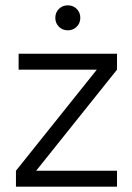

<svg xmlns="http://www.w3.org/2000/svg" viewBox="-20 -702 495 722"><path d="M50 -500H420V-440L116 -60H420V0H40V-60L344 -440H50ZM235 -588Q215 -588 201.5 -601.5Q188 -615 188 -635Q188 -655 201.5 -668.5Q215 -682 235 -682Q255 -682 268.5 -668.5Q282 -655 282 -635Q282 -615 268.5 -601.5Q255 -588 235 -588Z"/></svg>

Font: Retni Sans
Style: Regular
Weight: 400
Designer: Vitaly Kuzmin
Foundry: ParaType Ltd.
Version: Version 1.00;March 2, 2019;FontCreator 11.5.0.2425 64-bit; t